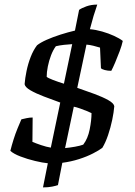

<svg xmlns="http://www.w3.org/2000/svg" viewBox="-20 -700 585 835"><path d="M188 10Q166 8 132.5 0Q99 -8 69 -19.5Q39 -31 25 -44Q31 -68 39 -93.5Q47 -119 56.5 -142Q66 -165 73 -181Q81 -183 95 -186Q109 -189 122 -189L121 -83Q135 -77 158.5 -69Q182 -61 201 -58L242 -254Q206 -267 170.5 -280.5Q135 -294 112 -307.5Q89 -321 87 -334Q89 -360 95.5 -391.5Q102 -423 113.5 -452.5Q125 -482 141 -503Q156 -515 183 -527Q210 -539 243 -549.5Q276 -560 306 -567L324 -657Q335 -665 356 -672.5Q377 -680 403 -680Q401 -672 397 -661.5Q393 -651 387 -631Q381 -611 371 -573Q396 -571 424 -563Q452 -555 476 -544Q500 -533 514 -522Q510 -503 500.5 -477.5Q491 -452 481 -428.5Q471 -405 464 -392Q448 -392 435.5 -395.5Q423 -399 419 -403L415 -493Q402 -497 386 -501Q370 -505 356 -506L316 -318Q354 -305 390.5 -291.5Q427 -278 451 -264.5Q475 -251 477 -238Q475 -212 468 -178.5Q461 -145 450 -112.5Q439 -80 425 -57Q412 -47 385 -33Q358 -19 323.5 -8Q289 3 251 8L232 105Q224 108 207 111.5Q190 115 167 115ZM263 -56Q284 -58 306.5 -62Q329 -66 342 -71Q362 -97 370 -137Q378 -177 378 -208Q375 -210 360.5 -216Q346 -222 329 -228Q312 -234 301 -236ZM294 -508Q277 -507 258.5 -505Q240 -503 223 -499Q211 -483 202 -459.5Q193 -436 188 -411Q183 -386 183 -366Q188 -361 210 -352.5Q232 -344 258 -336Z"/></svg>

Font: Texturina Medium 12pt Medium
Style: Italic
Weight: 500
Italic angle: -11°
Version: Version 1.002